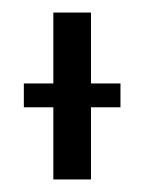

<svg xmlns="http://www.w3.org/2000/svg" viewBox="-20 -286 230 306"><path d="M125 -115H172V-153H125V-266H65V-153H18V-115H65V0H125Z"/></svg>

Font: Hussar Tani
Style: Dwa
Weight: 700
Foundry: Cannot Into Space Fonts
Version: Version 0.92